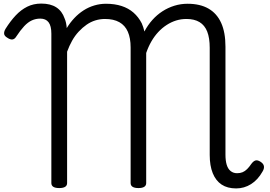

<svg xmlns="http://www.w3.org/2000/svg" viewBox="-20 -1036 1509 1073"><path d="M1300 17Q1251 17 1218.5 -4.5Q1186 -26 1169 -68Q1152 -110 1152 -170V-769Q1152 -824 1138 -859.5Q1124 -895 1095 -912.5Q1066 -930 1022 -930Q992 -930 964.5 -921.5Q937 -913 911.5 -896.5Q886 -880 864.5 -857Q843 -834 826 -804.5Q809 -775 797 -740V-13Q797 1 786 8Q775 15 754 15Q732 15 721 8Q710 1 710 -13V-771Q710 -823 694.5 -858.5Q679 -894 647 -912Q615 -930 567 -930Q539 -930 513 -922Q487 -914 464 -898Q441 -882 420 -859.5Q399 -837 383 -808.5Q367 -780 355 -747V-13Q355 1 344 8Q333 15 311 15Q289 15 278 8Q267 1 267 -13V-848Q267 -891 251.5 -911.5Q236 -932 205 -932Q180 -932 158 -922Q136 -912 115 -889.5Q94 -867 71 -832Q62 -817 49.5 -815.5Q37 -814 21 -825Q4 -835 3 -847.5Q2 -860 11 -875Q38 -918 67.5 -949.5Q97 -981 132 -998.5Q167 -1016 211 -1016Q262 -1016 294.5 -995Q327 -974 341 -933Q346 -922 349 -908Q352 -894 353 -879Q372 -910 395.5 -935Q419 -960 447 -978Q475 -996 507 -1005.5Q539 -1015 572 -1015Q621 -1015 659.5 -1002.5Q698 -990 726 -965.5Q754 -941 772 -906Q777 -895 780.5 -884Q784 -873 787 -860Q806 -896 831.5 -924.5Q857 -953 888 -973Q919 -993 954.5 -1004Q990 -1015 1028 -1015Q1098 -1015 1145 -988Q1192 -961 1216 -908Q1240 -855 1240 -775V-172Q1240 -138 1247 -115Q1254 -92 1269 -80Q1284 -68 1305 -68Q1322 -68 1335.5 -73.5Q1349 -79 1361 -91Q1373 -103 1383 -118Q1395 -135 1407 -139Q1419 -143 1436 -132Q1453 -121 1455 -107Q1457 -93 1447 -77Q1434 -54 1418 -36.5Q1402 -19 1383 -7Q1364 5 1343 11Q1322 17 1300 17Z"/></svg>

Font: Playwrite ES Deco
Style: Regular
Weight: 400
Designer: Veronika Burian, José Scaglione
Foundry: TypeTogether
Version: Version 1.002